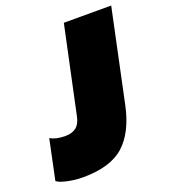

<svg xmlns="http://www.w3.org/2000/svg" viewBox="-188 -794 793 903"><g transform="rotate(-20 208.5 -342.0)"><path d="M-56 -13 -14 -213Q14 -196 61 -196Q95 -196 115.5 -212Q136 -228 143 -263L236 -699H473L375 -236Q348 -109 279.5 -47Q211 15 72 15Q36 15 -2.5 7Q-41 -1 -56 -13Z"/></g></svg>

Font: Prompt Black
Style: Italic
Weight: 900
Italic angle: -12°
Designer: Katatrad Team
Foundry: CadsonDemak
Version: Version 1.001